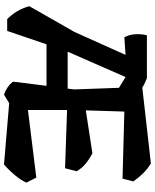

<svg xmlns="http://www.w3.org/2000/svg" viewBox="73 -833 776 962"><g transform="rotate(90 461.0 -352.0)"><path d="M870 -146 895 -96Q881 -66 856 -36.5Q831 -7 804 16L497 -10L454 16Q412 1 389 -29L410 -197H202L135 0H76Q55 -20 38 -47.5Q21 -75 11 -111L140 -337L255 -593L167 -587Q153 -611 151.5 -643Q150 -675 157 -700H372Q384 -695 396 -689.5Q408 -684 419 -677L799 -720Q827 -703 848.5 -681Q870 -659 889 -632L875 -578L539 -587L533 -394L748 -427Q780 -410 801.5 -392Q823 -374 838 -348L823 -290L531 -300V-104ZM239 -303H424L428 -336L420 -560L366 -593Z"/></g></svg>

Font: Langar
Style: Regular
Weight: 400
Designer: Alessia Mazzarella
Foundry: Typeland
Version: Version 1.001; ttfautohint (v1.8.3)